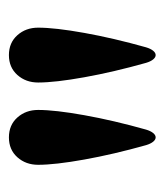

<svg xmlns="http://www.w3.org/2000/svg" viewBox="10 -806 361 420"><g transform="rotate(-90 190.0 -595.5)"><path d="M83 -456Q63 -527 51.5 -591Q40 -655 40 -692Q40 -719 56.5 -737.5Q73 -756 100 -756Q127 -756 143.5 -737.5Q160 -719 160 -692Q160 -655 148.5 -591Q137 -527 117 -456Q114 -446 109.5 -440.5Q105 -435 100 -435Q95 -435 90.5 -440.5Q86 -446 83 -456ZM263 -456Q243 -527 231.5 -591Q220 -655 220 -692Q220 -719 236.5 -737.5Q253 -756 280 -756Q307 -756 323.5 -737.5Q340 -719 340 -692Q340 -655 328.5 -591Q317 -527 297 -456Q294 -446 289.5 -440.5Q285 -435 280 -435Q275 -435 270.5 -440.5Q266 -446 263 -456Z"/></g></svg>

Font: Raigarh
Style: Regular
Weight: 400
Designer: jaikishan Patel
Foundry: MagicType
Version: Version 1.000;FEAKit 1.0